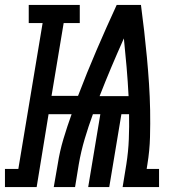

<svg xmlns="http://www.w3.org/2000/svg" viewBox="-80 -755 700 775"><path d="M-60 0V-73H-6L92 -662H36V-735H242V-662H177L128 -368H235Q270 -460 309.5 -552Q349 -644 391 -735H489Q496 -682 502 -629.5Q508 -577 513 -523.5Q518 -470 521.5 -417Q525 -364 526 -310Q527 -256 525.5 -201.5Q524 -147 515 -92L512 -73H562V0H415L430 -92Q438 -143 440 -193.5Q442 -244 441 -294H410L361 0H276L325 -294H295Q277 -245 262 -194.5Q247 -144 238 -92L223 0H137L153 -92Q161 -144 176 -194Q191 -244 209 -294H116L68 0ZM439 -367Q436 -426 431 -484Q426 -542 420 -600Q394 -542 369.5 -484Q345 -426 322 -367Z"/></svg>

Font: Iosevka Curly Slab SmBdEx
Style: Italic
Weight: 600
Width: 7
Italic angle: -9°
Monospace: yes
Designer: Belleve Invis
Foundry: Belleve Invis
Version: Version 11.1.0; ttfautohint (v1.8.3)